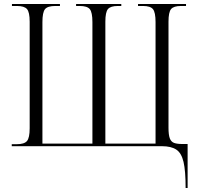

<svg xmlns="http://www.w3.org/2000/svg" viewBox="-20 -734 994 964"><path d="M912 210Q912 124 901.5 79Q891 34 865 17Q839 0 793 0H39V-10H64Q102 -10 115.5 -26Q129 -42 129 -90V-625Q129 -673 115.5 -688.5Q102 -704 65 -704H40V-714H281V-704H258Q219 -704 206 -688Q193 -672 193 -623V-13H444V-623Q444 -672 431 -688Q418 -704 380 -704H362V-714H589V-704H572Q535 -704 522 -688.5Q509 -673 509 -625V-13H761V-623Q761 -672 748 -688Q735 -704 698 -704H673V-714H914V-704H889Q852 -704 839 -688.5Q826 -673 826 -625V-93Q826 -57 832.5 -39.5Q839 -22 854 -16.5Q869 -11 895 -11H922V210Z"/></svg>

Font: Noto Serif Display SemiCondensed Light
Style: Regular
Weight: 300
Width: 4
Designer: Monotype Design Team
Foundry: Monotype Imaging Inc.
Version: Version 2.009